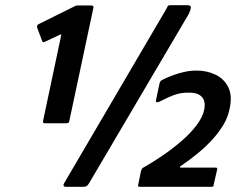

<svg xmlns="http://www.w3.org/2000/svg" viewBox="-20 -720 935 740"><path d="M235 0Q226 0 225 -5Q224 -10 229 -17L623 -689Q626 -697 628.5 -698.5Q631 -700 640 -700H701Q712 -700 715 -695Q718 -690 708 -667L324 -15Q320 -8 315.5 -4Q311 0 302 0ZM152 -245Q144 -245 146 -254L216 -585Q217 -589 213 -587L153 -559Q145 -555 143 -561L124 -611Q120 -623 129 -627L264 -694Q270 -697 272.5 -698Q275 -699 280 -699H331Q342 -699 340 -690L247 -253Q246 -248 243.5 -246.5Q241 -245 236 -245ZM523 0Q514 0 512.5 -1.5Q511 -3 513 -9L523 -60Q525 -66 527 -69.5Q529 -73 534 -75Q568 -94 606 -120Q644 -146 678.5 -175.5Q713 -205 737 -236.5Q761 -268 767 -297Q771 -315 767 -330Q763 -345 749 -354Q735 -363 707 -363Q675 -363 650 -353.5Q625 -344 608.5 -335Q592 -326 586 -326Q580 -326 581 -333L595 -399Q597 -405 599 -407.5Q601 -410 609 -414Q623 -421 644 -429Q665 -437 689 -442.5Q713 -448 738 -448Q777 -448 810 -432.5Q843 -417 859.5 -384.5Q876 -352 865 -301Q859 -270 842.5 -241.5Q826 -213 801 -185Q776 -157 744 -130.5Q712 -104 675 -79Q673 -77 673.5 -75.5Q674 -74 677 -74H812Q818 -74 817 -67L804 -10Q803 -2 801 -1Q799 0 791 0Z"/></svg>

Font: Glory Thin ExtraBold
Style: Italic
Weight: 800
Italic angle: -12°
Version: Version 1.011